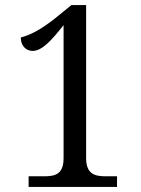

<svg xmlns="http://www.w3.org/2000/svg" viewBox="-20 -738 556 758"><path d="M93 -42V0H442V-42H397C354 -42 320 -51 320 -114V-718H262L198 -666C137 -618 99 -600 62 -590C62 -558 82 -537 109 -537C146 -537 184 -579 231 -639V-114C231 -50 198 -42 154 -42Z"/></svg>

Font: Noto Serif Sinhala SemiCondensed
Style: Regular
Weight: 400
Width: 4
Designer: Jelle Bosma - Monotype Design Team
Foundry: Monotype Imaging Inc.
Version: Version 2.007